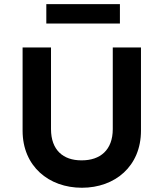

<svg xmlns="http://www.w3.org/2000/svg" viewBox="-20 -883 774 917"><path d="M201.2 -863.3V-770.5H552.7V-863.3ZM518.6 -656.2V-266.6C518.6 -166 458 -117.2 371.1 -117.2H368.2C282.2 -117.2 223.6 -166 223.6 -266.6V-656.2H87.9V-258.8C87.9 -88.9 212.9 13.7 371.1 13.7C529.3 13.7 653.3 -88.9 653.3 -258.8V-656.2Z"/></svg>

Font: Sen-gleads
Style: Bold
Weight: 700
Designer: Kosal Sen, Philatype
Foundry: Philatype
Version: Version 1.004; ttfautohint (v1.8.3)